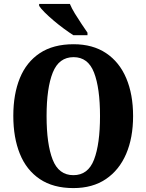

<svg xmlns="http://www.w3.org/2000/svg" viewBox="-20 -951 748 981"><path d="M355 10Q252 10 183.5 -36Q115 -82 81.5 -165Q48 -248 48 -359Q48 -470 81.5 -552Q115 -634 183.5 -679.5Q252 -725 356 -725Q454 -725 522 -679.5Q590 -634 625 -551.5Q660 -469 660 -358Q660 -247 624.5 -164.5Q589 -82 521 -36Q453 10 355 10ZM355 -56Q430 -56 460.5 -135.5Q491 -215 491 -358Q491 -501 460.5 -580Q430 -659 356 -659Q281 -659 249.5 -580Q218 -501 218 -358Q218 -215 249 -135.5Q280 -56 355 -56ZM355 -771Q333 -785 306.5 -804.5Q280 -824 254 -846Q228 -868 208 -888Q188 -908 180 -921V-931H337Q346 -909 362.5 -882Q379 -855 396.5 -829Q414 -803 427 -784V-771Z"/></svg>

Font: Noto Serif Tamil Condensed ExtraBold
Style: Italic
Weight: 800
Width: 3
Italic angle: -12°
Designer: Indian Type Foundry, Tom Grace, and the Monotype Design Team
Foundry: Monotype Imaging Inc.
Version: Version 2.003; ttfautohint (v1.8.4.7-5d5b)